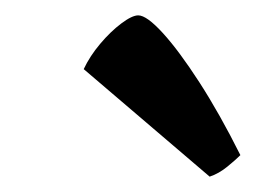

<svg xmlns="http://www.w3.org/2000/svg" viewBox="-20 -795 333 250"><path d="M253 -565 89 -705Q97 -722 110.5 -738Q124 -754 138 -764.5Q152 -775 160 -775Q171 -775 192 -752Q213 -729 239.5 -688Q266 -647 293 -593Q287 -587 276 -578Q265 -569 253 -565Z"/></svg>

Font: Texturina Medium 12pt
Style: Bold Italic
Weight: 700
Italic angle: -11°
Version: Version 1.002